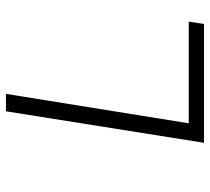

<svg xmlns="http://www.w3.org/2000/svg" viewBox="-50 -650 700 640"><g transform="rotate(-90 300.0 -330.0)"><path d="M144 0 249 -660.2H307.1L209 -50.8H547.9L540 0Z"/></g></svg>

Font: Office Code Pro D Light Italic
Style: Regular
Weight: 300
Italic angle: -9°
Designer: Nathan Rutzky & Paul D. Hunt
Foundry: Adobe Systems Incorporated
Version: Version 1.004;PS 001.004;hotconv 1.0.70;makeotf.lib2.5.58329